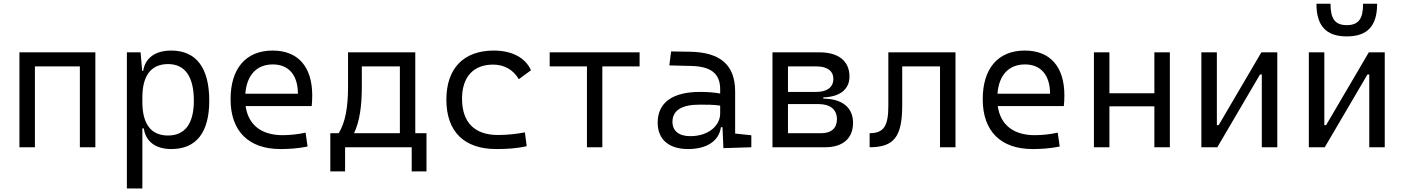

<svg xmlns="http://www.w3.org/2000/svg" viewBox="-20 -803 7657 1047"><path d="M415.5 0H500V-517.6H85.9V0H170.4V-440.9H415.5Z M671.9 224.6H756.3V-103H764.2C773.9 -32.7 826.7 9.8 914.6 9.8C1050.3 9.8 1121.1 -80.6 1121.1 -253.9C1121.1 -433.6 1049.8 -527.3 913.6 -527.3C827.1 -527.3 772 -487.3 760.7 -416.5H755.4L746.6 -517.6H671.9ZM756.3 -246.1V-271.5C756.3 -391.1 804.2 -453.6 896.5 -453.6C988.8 -453.6 1037.1 -385.3 1037.1 -253.9C1037.1 -128.9 988.8 -64 896 -64C804.2 -64 756.3 -126.5 756.3 -246.1Z M1509.8 9.8C1552.7 9.8 1604 6.8 1657.2 -3.9L1646.5 -79.6C1605 -70.8 1562.5 -65.9 1521.5 -65.9C1405.3 -65.9 1334 -121.6 1319.3 -224.6H1679.7C1681.6 -241.7 1682.6 -261.2 1682.6 -283.2C1682.6 -440.4 1604 -527.3 1466.8 -527.3C1320.8 -527.3 1237.3 -429.7 1237.3 -261.7C1237.3 -87.4 1335.9 9.8 1509.8 9.8ZM1317.9 -292C1325.7 -394 1379.9 -451.7 1467.8 -451.7C1553.7 -451.7 1604.5 -394 1604.5 -292Z M1781.2 131.8H1861.8V0H2225.1V131.8H2305.7V-76.7H2244.6V-517.6H1877.9V-329.1C1877.9 -218.3 1863.3 -136.2 1827.1 -76.7H1781.2ZM2160.6 -76.7H1910.6C1941.4 -141.1 1953.1 -225.1 1953.1 -332.5V-440.9H2160.6Z M2686.5 9.8C2740.7 9.8 2798.3 6.8 2852.1 -5.9L2842.3 -81.1C2794.9 -72.3 2745.1 -66.9 2694.8 -66.9C2568.4 -66.9 2499.5 -135.7 2499.5 -264.6C2499.5 -383.3 2561.5 -450.7 2668.9 -450.7C2727.1 -450.7 2777.8 -424.8 2809.1 -371.1L2875.5 -419.9C2845.2 -488.3 2771.5 -527.3 2672.9 -527.3C2506.8 -527.3 2414.1 -428.7 2414.1 -259.8C2414.1 -85 2511.2 9.8 2686.5 9.8Z M3180.7 0H3264.6V-440.9H3467.8V-517.6H2977.5V-440.9H3180.7Z M3924.8 4.9 4077.1 0V-65.4L3988.8 -74.7V-303.7C3988.8 -447.3 3910.2 -518.6 3740.2 -521L3639.6 -522.5L3629.9 -446.3L3746.6 -443.4C3855.5 -441.4 3907.2 -403.3 3907.2 -315.9V-293C3876 -298.8 3838.9 -301.8 3797.4 -301.8C3647.9 -301.8 3566.4 -243.7 3566.4 -134.3C3566.4 -42.5 3627 9.8 3732.9 9.8C3832 9.8 3901.4 -33.2 3911.1 -109.4H3919.9ZM3907.2 -227.1V-184.1C3907.2 -120.1 3846.2 -60.5 3744.1 -60.5C3682.6 -60.5 3647 -88.9 3647 -138.7C3647 -200.7 3697.3 -232.4 3794.9 -232.4C3832.5 -232.4 3871.6 -232.4 3907.2 -227.1Z M4192.4 0H4479.5C4576.2 0 4631.8 -48.3 4631.8 -133.3C4631.8 -216.3 4572.8 -264.6 4469.7 -265.1V-272C4560.5 -274.9 4612.3 -315.9 4612.3 -385.7C4612.3 -469.7 4552.7 -517.6 4449.2 -517.6H4192.4ZM4276.9 -76.7V-235.4H4444.3C4507.8 -235.4 4543.9 -205.1 4543.9 -152.8C4543.9 -104.5 4513.2 -76.7 4459.5 -76.7ZM4276.9 -301.8V-440.9H4433.1C4491.2 -440.9 4524.4 -416 4524.4 -372.6C4524.4 -327.6 4490.7 -301.8 4431.6 -301.8Z M4722.2 0C4855 0 4899.9 -57.1 4899.9 -228.5V-440.9H5106V0H5190.4V-517.6H4824.2V-225.1C4824.2 -114.3 4798.3 -76.7 4722.2 -76.7Z M5611.3 9.8C5654.3 9.8 5705.6 6.8 5758.8 -3.9L5748 -79.6C5706.5 -70.8 5664.1 -65.9 5623 -65.9C5506.8 -65.9 5435.5 -121.6 5420.9 -224.6H5781.2C5783.2 -241.7 5784.2 -261.2 5784.2 -283.2C5784.2 -440.4 5705.6 -527.3 5568.4 -527.3C5422.4 -527.3 5338.9 -429.7 5338.9 -261.7C5338.9 -87.4 5437.5 9.8 5611.3 9.8ZM5419.4 -292C5427.2 -394 5481.4 -451.7 5569.3 -451.7C5655.3 -451.7 5706.1 -394 5706.1 -292Z M6274.9 0H6359.4V-517.6H6274.9V-294.4H6029.8V-517.6H5945.3V0H6029.8V-223.1H6274.9Z M6531.2 0H6618.2L6851.1 -397H6860.8V0H6945.3V-517.6H6858.4L6625.5 -120.6H6615.7V-517.6H6531.2Z M7117.2 0H7204.1L7437 -397H7446.8V0H7531.2V-517.6H7444.3L7211.4 -120.6H7201.7V-517.6H7117.2ZM7324.2 -604.5C7437.5 -604.5 7489.7 -662.1 7489.7 -782.7H7413.1C7413.1 -702.6 7390.1 -666 7324.2 -666C7259.3 -666 7235.4 -701.2 7235.4 -782.7H7158.7C7158.7 -663.1 7210.4 -604.5 7324.2 -604.5Z"/></svg>

Font: Cascadia Code SemiLight
Style: Regular
Weight: 350
Monospace: yes
Designer: Aaron Bell
Foundry: Saja Typeworks
Version: Version 2404.023